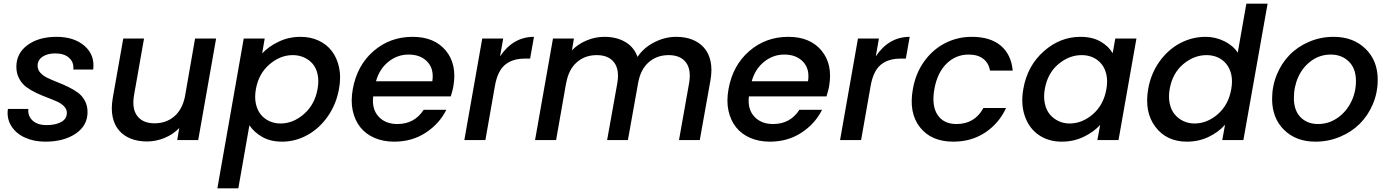

<svg xmlns="http://www.w3.org/2000/svg" viewBox="-20 -760 7533 1042"><path d="M455.1 -151.9Q455.1 -78.1 390.6 -34.7Q326.2 8.8 226.1 8.8Q164.1 8.8 115.2 -13.4Q66.4 -35.6 41 -76.7Q15.6 -117.7 22.9 -168.9H133.8Q129.9 -130.9 156.7 -106Q183.6 -81.1 232.9 -81.1Q281.2 -81.1 312 -97.9Q342.8 -114.7 342.8 -147.9Q342.8 -167.5 327.6 -183.1Q312.5 -198.7 288.3 -209.5Q264.2 -220.2 234.9 -231.2Q205.6 -242.2 176.5 -255.9Q147.5 -269.5 123.3 -287.4Q99.1 -305.2 84 -333.5Q68.8 -361.8 68.8 -397.9Q68.8 -470.7 129.4 -515.4Q189.9 -560.1 287.1 -560.1Q382.3 -560.1 439 -510.7Q495.6 -461.4 485.8 -382.8H377.9Q381.8 -421.9 355.2 -446Q328.6 -470.2 279.8 -470.2Q236.8 -470.2 210.4 -451.9Q184.1 -433.6 184.1 -402.8Q184.1 -381.8 199 -365.2Q213.9 -348.6 237.8 -337.2Q261.7 -325.7 290.5 -314.5Q319.3 -303.2 348.4 -289.3Q377.4 -275.4 401.4 -258.3Q425.3 -241.2 440.2 -213.9Q455.1 -186.5 455.1 -151.9Z M1152.8 -550.8 1055.7 0H941.9L952.6 -64.9Q919.9 -30.8 873.3 -11.5Q826.7 7.8 777.8 7.8Q729 7.8 690.4 -7.3Q651.9 -22.5 626.2 -52Q600.6 -81.5 591.3 -125.5Q582 -169.4 591.8 -227.1L648.9 -550.8H761.7L707.5 -244.1Q694.8 -169.9 725.1 -130.4Q755.4 -90.8 818.8 -90.8Q881.8 -90.8 925.8 -128.4Q969.7 -166 983.9 -236.8L1038.6 -550.8Z M1402.8 -470.2Q1438.5 -508.3 1493.2 -534.2Q1547.9 -560.1 1610.8 -560.1Q1665 -560.1 1709 -539.8Q1752.9 -519.5 1781 -482.7Q1809.1 -445.8 1820.3 -393.8Q1831.5 -341.8 1819.8 -277.8Q1805.2 -194.8 1759.3 -128.9Q1713.4 -63 1648.2 -27.1Q1583 8.8 1510.7 8.8Q1448.2 8.8 1403.3 -16.8Q1358.4 -42.5 1333.5 -80.1L1273.4 262.2H1159.7L1302.7 -550.8H1416.5ZM1703.6 -277.8Q1711.4 -321.3 1703.6 -356.7Q1695.8 -392.1 1676.3 -414.3Q1656.7 -436.5 1629.2 -448.7Q1601.6 -460.9 1568.8 -460.9Q1501 -460.9 1442.4 -410.6Q1383.8 -360.4 1368.7 -275.9Q1360.8 -232.4 1368.7 -196.8Q1376.5 -161.1 1395.8 -137.9Q1415 -114.7 1442.6 -102.3Q1470.2 -89.8 1502.4 -89.8Q1570.8 -89.8 1629.6 -141.1Q1688.5 -192.4 1703.6 -277.8Z M2197.3 -463.9Q2136.7 -463.9 2087.9 -424.8Q2039.1 -385.7 2020.5 -318.8H2326.2Q2336.4 -385.3 2299.6 -424.6Q2262.7 -463.9 2197.3 -463.9ZM2402.3 -164.1Q2364.3 -87.9 2290 -39.6Q2215.8 8.8 2119.1 8.8Q2060.1 8.8 2012.9 -11.5Q1965.8 -31.7 1936 -68.8Q1906.2 -106 1894.5 -158.4Q1882.8 -210.9 1894.5 -275.9Q1917.5 -404.8 2006.8 -482.4Q2096.2 -560.1 2219.2 -560.1Q2337.4 -560.1 2399.4 -485.4Q2461.4 -410.6 2440.4 -291Q2437.5 -272.5 2426.3 -236.8H2005.4Q1997.1 -168.5 2034.2 -127.7Q2071.3 -86.9 2136.2 -86.9Q2229.5 -86.9 2279.3 -164.1Z M2614.3 0H2500L2597.2 -550.8H2710.9L2693.8 -454.1Q2765.1 -560.1 2877.9 -560.1L2856.9 -441.9H2828.1Q2761.2 -441.9 2720.7 -408.2Q2680.2 -374.5 2666 -293.9Z M3665 0 3719.7 -308.1Q3732.4 -382.3 3702.4 -421.6Q3672.4 -460.9 3608.9 -460.9Q3544.4 -460.9 3500 -421.6Q3455.6 -382.3 3442.9 -308.1L3387.7 0H3274.9L3330.1 -308.1Q3342.8 -382.3 3312.5 -421.6Q3282.2 -460.9 3218.8 -460.9Q3154.3 -460.9 3109.9 -421.6Q3065.4 -382.3 3052.7 -308.1V-311L2998 0H2883.8L2981 -550.8H3094.7L3084 -486.8Q3116.7 -521 3163.6 -540.5Q3210.4 -560.1 3259.8 -560.1Q3326.2 -560.1 3373.5 -532.2Q3420.9 -504.4 3439.9 -451.2Q3473.1 -501 3530.8 -530.5Q3588.4 -560.1 3649.9 -560.1Q3698.7 -560.1 3737.3 -544.9Q3775.9 -529.8 3801.5 -500.2Q3827.1 -470.7 3836.4 -426.8Q3845.7 -382.8 3835.9 -325.2L3777.8 0Z M4236.3 -463.9Q4175.8 -463.9 4127 -424.8Q4078.1 -385.7 4059.6 -318.8H4365.2Q4375.5 -385.3 4338.6 -424.6Q4301.8 -463.9 4236.3 -463.9ZM4441.4 -164.1Q4403.3 -87.9 4329.1 -39.6Q4254.9 8.8 4158.2 8.8Q4099.1 8.8 4052 -11.5Q4004.9 -31.7 3975.1 -68.8Q3945.3 -106 3933.6 -158.4Q3921.9 -210.9 3933.6 -275.9Q3956.5 -404.8 4045.9 -482.4Q4135.3 -560.1 4258.3 -560.1Q4376.5 -560.1 4438.5 -485.4Q4500.5 -410.6 4479.5 -291Q4476.6 -272.5 4465.3 -236.8H4044.4Q4036.1 -168.5 4073.2 -127.7Q4110.4 -86.9 4175.3 -86.9Q4268.6 -86.9 4318.4 -164.1Z M4653.3 0H4539.1L4636.2 -550.8H4750L4732.9 -454.1Q4804.2 -560.1 4917 -560.1L4896 -441.9H4867.2Q4800.3 -441.9 4759.8 -408.2Q4719.2 -374.5 4705.1 -293.9Z M4934.1 -275.9Q4948.7 -360.4 4994.6 -425.3Q5040.5 -490.2 5107.9 -525.1Q5175.3 -560.1 5253.9 -560.1Q5354 -560.1 5410.9 -512.5Q5467.8 -464.8 5476.1 -377H5353Q5345.7 -418 5316.2 -440.9Q5286.6 -463.9 5236.8 -463.9Q5167 -463.9 5116.7 -414.3Q5066.4 -364.7 5050.8 -275.9Q5035.2 -186.5 5068.1 -136.7Q5101.1 -86.9 5170.9 -86.9Q5270 -86.9 5316.9 -173.8H5439.9Q5401.4 -90.3 5326.7 -40.8Q5252 8.8 5153.8 8.8Q5034.2 8.8 4972.7 -69.3Q4911.1 -147.5 4934.1 -275.9Z M5533.7 -277.8Q5555.7 -402.8 5644.3 -481.4Q5732.9 -560.1 5843.8 -560.1Q5908.2 -560.1 5952.4 -534.7Q5996.6 -509.3 6018.6 -471.2L6032.7 -550.8H6147.5L6050.3 0H5935.5L5950.7 -82Q5915 -43 5860.6 -17.1Q5806.2 8.8 5741.7 8.8Q5670.4 8.8 5617.9 -27.1Q5565.4 -63 5542.2 -128.9Q5519 -194.8 5533.7 -277.8ZM5984.4 -275.9Q5992.2 -320.3 5984.6 -354.7Q5977.1 -389.2 5957.8 -412.8Q5938.5 -436.5 5910.9 -448.7Q5883.3 -460.9 5850.6 -460.9Q5782.2 -460.9 5723.9 -411.9Q5665.5 -362.8 5650.4 -277.8Q5642.6 -234.4 5650.4 -198.2Q5658.2 -162.1 5677.7 -138.9Q5697.3 -115.7 5724.9 -102.8Q5752.4 -89.8 5784.7 -89.8Q5853 -89.8 5911.1 -140.1Q5969.2 -190.4 5984.4 -275.9Z M6211.4 -277.8Q6226.1 -360.8 6272.5 -425.8Q6318.8 -490.7 6384.3 -525.4Q6449.7 -560.1 6522.5 -560.1Q6576.2 -560.1 6624.3 -536.4Q6672.4 -512.7 6697.3 -474.1L6744.1 -740.2H6859.4L6728 0H6613.3L6628.4 -83Q6592.8 -42.5 6538.8 -16.8Q6484.9 8.8 6421.4 8.8Q6311 8.8 6250.2 -71.8Q6189.5 -152.3 6211.4 -277.8ZM6662.1 -275.9Q6669.9 -320.3 6662.4 -354.7Q6654.8 -389.2 6635.5 -412.8Q6616.2 -436.5 6588.6 -448.7Q6561 -460.9 6528.3 -460.9Q6460 -460.9 6401.6 -411.9Q6343.3 -362.8 6328.1 -277.8Q6320.3 -234.4 6328.1 -198.2Q6335.9 -162.1 6355.5 -138.9Q6375 -115.7 6402.6 -102.8Q6430.2 -89.8 6462.4 -89.8Q6530.8 -89.8 6588.9 -140.1Q6647 -190.4 6662.1 -275.9Z M7457 -327.1Q7457 -257.3 7430.7 -195.1Q7404.3 -132.8 7359.4 -88.1Q7314.5 -43.5 7251.7 -17.3Q7189 8.8 7119.1 8.8Q7013.7 8.8 6948.7 -55.2Q6883.8 -119.1 6883.8 -223.1Q6883.8 -292.5 6909.2 -354.5Q6934.6 -416.5 6978.5 -461.7Q7022.5 -506.8 7084.7 -533.4Q7147 -560.1 7217.8 -560.1Q7323.7 -560.1 7390.4 -495.6Q7457 -431.2 7457 -327.1ZM7002 -228Q7002 -160.6 7038.3 -123.8Q7074.7 -86.9 7132.8 -86.9Q7190.4 -86.9 7238 -119.6Q7285.6 -152.3 7312.3 -205.8Q7338.9 -259.3 7338.9 -319.8Q7338.9 -388.7 7300 -426.3Q7261.2 -463.9 7202.1 -463.9Q7144 -463.9 7097.7 -430.7Q7051.3 -397.5 7026.6 -344Q7002 -290.5 7002 -228Z"/></svg>

Font: SVN-Poppins Medium
Style: Italic
Weight: 500
Italic angle: -10°
Designer: Ninad Kale (Devanagari), Jonny Pinhorn (Latin)
Foundry: Indian Type Foundry
Version: Version 3.002 2017